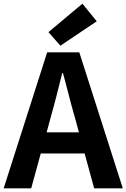

<svg xmlns="http://www.w3.org/2000/svg" viewBox="-24 -1026 689 1046"><path d="M305 -777 503 -910 425 -1006 240 -851ZM-4 0H146L198 -190H437L489 0H645L408 -741H233ZM230 -305 252 -386C274 -463 295 -547 315 -628H319C341 -549 361 -463 384 -386L406 -305Z"/></svg>

Font: Noto Sans CJK SC
Style: Bold
Weight: 700
Designer: Ryoko NISHIZUKA 西塚涼子 (kana, bopomofo & ideographs); Paul D. Hunt (Latin, Greek & Cyrillic); Sandoll Communications 산돌커뮤니
Foundry: Adobe
Version: Version 2.004;hotconv 1.0.118;makeotfexe 2.5.65603